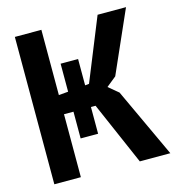

<svg xmlns="http://www.w3.org/2000/svg" viewBox="-105 -791 814 881"><g transform="rotate(-15 302.0 -350.0)"><path d="M216 -527H299V-402L318 -404L438 -700H573L443 -406L396 -368L443 -329L596 0H451L321 -299H299V-172H216V-299H171V0H45V-700H171V-390L216 -394Z"/></g></svg>

Font: PT Sans Narrow
Style: Bold
Weight: 700
Width: 3
Designer: A.Korolkova, O.Umpeleva, V.Yefimov
Foundry: ParaType Ltd
Version: Version 2.003W OFL